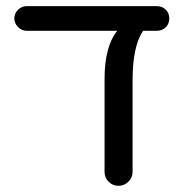

<svg xmlns="http://www.w3.org/2000/svg" viewBox="-20 -597 613 623"><path d="M529.3 -537.1Q529.3 -519.5 517.6 -508.3Q505.9 -497.1 488.3 -497.1H444.3Q410.2 -446.3 410.2 -336.9V-39.1Q410.2 -20.5 396.5 -7.3Q382.8 5.9 364.3 5.9Q345.7 5.9 332.5 -7.3Q319.3 -20.5 319.3 -39.1V-340.8Q319.3 -446.3 360.4 -497.1H66.4Q50.8 -497.1 38.6 -509.3Q26.4 -521.5 26.4 -537.1Q26.4 -553.7 38.6 -565.4Q50.8 -577.1 66.4 -577.1H488.3Q505.9 -577.1 517.6 -565.9Q529.3 -554.7 529.3 -537.1Z"/></svg>

Font: FakePearl
Style: Regular
Weight: 400
Version: Version 1.2